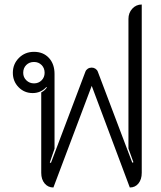

<svg xmlns="http://www.w3.org/2000/svg" viewBox="-20 -823 716 852"><path d="M163 -56V-413Q179 -421 188 -435L186 -437Q161 -410 125 -410Q88 -410 62.5 -436Q37 -462 37 -500Q37 -539 64 -566Q91 -593 131 -593Q172 -593 197 -566Q222 -539 222 -495V-163L201 -102L206 -100L359 -505Q362 -513 369.5 -518Q377 -523 387 -523Q396 -523 403.5 -518Q411 -513 414 -505L567 -101L572 -103L550 -164V-739Q550 -766 567 -784.5Q584 -803 609 -803V-56Q609 -27 594.5 -9Q580 9 556 9L387 -442L217 9Q193 9 178 -9Q163 -27 163 -56ZM178 -500Q178 -521 164.5 -534.5Q151 -548 131 -548Q110 -548 96.5 -534.5Q83 -521 83 -500Q83 -480 97 -466.5Q111 -453 131 -453Q151 -453 164.5 -466.5Q178 -480 178 -500Z"/></svg>

Font: K2D ExtraLight
Style: Regular
Weight: 275
Designer: Katatrad Aksorn Co.,Ltd.
Foundry: Cadson Demak Co.,Ltd.
Version: Version 1.000; ttfautohint (v1.6)